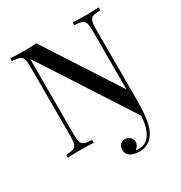

<svg xmlns="http://www.w3.org/2000/svg" viewBox="-204 -852 1113 1183"><g transform="rotate(-30 352.5 -260.0)"><path d="M670 -708V-688Q634 -686 617.5 -680Q601 -674 595 -657Q589 -640 589 -602V-91Q589 69 551.5 128.5Q514 188 447 188Q408 188 382.5 173Q357 158 357 126Q357 103 370.5 89.5Q384 76 404 76Q424 76 439 90Q454 104 454 123Q454 136 446.5 149Q439 162 428 169Q440 171 451 171Q551 171 564 2L146 -644V-106Q146 -68 152 -51Q158 -34 174.5 -28Q191 -22 227 -20V0Q191 -3 135 -3Q75 -3 42 0V-20Q78 -22 94.5 -28Q111 -34 117 -51Q123 -68 123 -106V-602Q123 -640 117 -657Q111 -674 94.5 -680Q78 -686 42 -688V-708Q75 -705 135 -705Q189 -705 227 -708L566 -184V-602Q566 -640 560 -657Q554 -674 537.5 -680Q521 -686 485 -688V-708Q521 -705 577 -705Q637 -705 670 -708Z"/></g></svg>

Font: Playfair Display SC
Style: Regular
Weight: 400
Designer: Claus Eggers Sørensen
Foundry: Claus Eggers Sørensen
Version: Version 1.200; ttfautohint (v1.6)